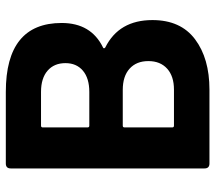

<svg xmlns="http://www.w3.org/2000/svg" viewBox="-60 -680 740 660"><g transform="rotate(-90 310.0 -350.0)"><path d="M477 -358Q571 -311 571 -196Q571 -99 505 -49.5Q439 0 332 0H78Q61 0 61 -17V-683Q61 -700 78 -700H324Q561 -700 561 -508Q561 -407 477 -366Q474 -365 474 -362.5Q474 -360 477 -358ZM202 -573V-419Q202 -413 208 -413H324Q371 -413 397 -435Q423 -457 423 -495Q423 -534 397 -556.5Q371 -579 324 -579H208Q202 -579 202 -573ZM430 -210Q430 -251 404 -274.5Q378 -298 331 -298H208Q202 -298 202 -292V-128Q202 -122 208 -122H332Q378 -122 404 -145.5Q430 -169 430 -210Z"/></g></svg>

Font: Barlow
Style: Bold
Weight: 700
Designer: Jeremy Tribby
Foundry: Jeremy Tribby
Version: Version 1.101 August 23, 2024